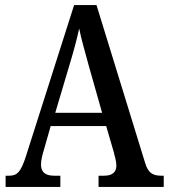

<svg xmlns="http://www.w3.org/2000/svg" viewBox="-20 -734 663 754"><path d="M2 0H217V-44H192C156 -44 141 -60 141 -88C141 -105 147 -128 152 -144L179 -239H397L427 -136C432 -118 437 -97 437 -84C437 -58 421 -44 389 -44H367V0H623V-44H614C579 -44 562 -55 550 -94L359 -714H271L82 -121C62 -58 47 -44 16 -44H2ZM197 -291 255 -486C270 -536 282 -581 291 -622C299 -581 313 -534 328 -478L381 -291Z"/></svg>

Font: Noto Serif Georgian Condensed Medium
Style: Regular
Weight: 500
Width: 3
Designer: Monotype Design Team, Akaki Razmadze
Foundry: Google LLC
Version: Version 2.003